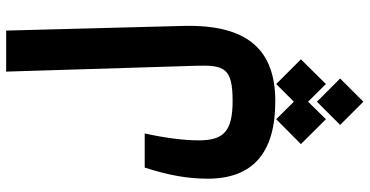

<svg xmlns="http://www.w3.org/2000/svg" viewBox="-310 -424 1205 626"><g transform="rotate(-90 293.0 -110.5)"><path d="M275.9 184.1C443.4 184.1 527.3 94.7 522 -116.2L506.8 -693.4H373L392.1 -73.7C395 19 383.8 44.9 276.9 44.9C178.2 44.9 148.9 15.1 148.9 -64.5C148.9 -114.3 156.7 -175.3 171.4 -241.7H60.1C34.7 -163.1 23.9 -100.1 23.9 -36.6C23.9 108.4 105.5 184.1 275.9 184.1ZM332.5 187 274.9 244.6 217.8 187 136.7 267.6 217.8 349.1 274.9 291 332.5 349.1 413.1 267.6ZM274.9 319.8 199.2 395.5 274.9 471.2 350.6 395.5Z"/></g></svg>

Font: Cascadia Mono NF
Style: Bold
Weight: 700
Monospace: yes
Designer: Aaron Bell
Foundry: Saja Typeworks
Version: Version 2404.023